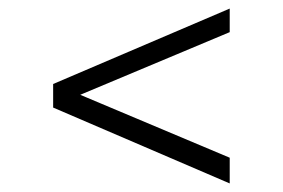

<svg xmlns="http://www.w3.org/2000/svg" viewBox="-20 -569 660 448"><path d="M516 -549V-494L120 -328L104 -341V-373ZM516 -201V-141L104 -318V-351L124 -366Z"/></svg>

Font: Roboto Serif 120pt Expanded SemiBold
Style: Regular
Weight: 600
Width: 7
Designer: Greg Gazdowicz
Foundry: Commercial Type
Version: Version 1.008